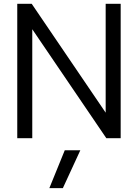

<svg xmlns="http://www.w3.org/2000/svg" viewBox="-20 -719 718 999"><path d="M69.8 0V-699.2H145L529.8 -132.8V-699.2H607.9V0H533.2L147.9 -566.9V0ZM236.8 259.8 316.9 63H397.9L307.1 259.8Z"/></svg>

Font: Prompt Light
Style: Regular
Weight: 300
Designer: Katatrad Team
Foundry: CadsonDemak
Version: Version 1.000;PS 001.000;hotconv 1.0.88;makeotf.lib2.5.64775